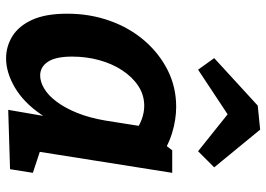

<svg xmlns="http://www.w3.org/2000/svg" viewBox="-142 -721 875 631"><g transform="rotate(90 295.5 -405.5)"><path d="M172 12Q132 12 98.5 -9Q65 -30 45 -74Q25 -118 25 -189Q25 -263 48 -328Q71 -393 113 -442Q155 -491 210.5 -519Q266 -547 331 -547Q374 -547 419 -533Q464 -519 509 -486L447 -499L474 -534H548L468 -29L421 -118L548 -76L536 -1L341 5L371 -169L412 -243Q395 -159 355.5 -102Q316 -45 267 -16.5Q218 12 172 12ZM228 -100Q249 -100 271.5 -113.5Q294 -127 314.5 -154.5Q335 -182 351 -221.5Q367 -261 376 -313L398 -452L421 -406Q396 -425 373 -433.5Q350 -442 328 -442Q292 -442 262.5 -422.5Q233 -403 211 -369.5Q189 -336 177.5 -293.5Q166 -251 166 -205Q166 -151 183 -125.5Q200 -100 228 -100ZM209 -619 171 -672 327 -815 406 -823 530 -672 477 -619 312 -751 407 -750Z"/></g></svg>

Font: Bitter Thin
Style: Bold Italic
Weight: 700
Italic angle: -9°
Version: Version 3.021